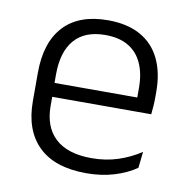

<svg xmlns="http://www.w3.org/2000/svg" viewBox="-64 -562 619 634"><g transform="rotate(10 246.0 -245.0)"><path d="M265 10.5Q159.5 10.5 105 -42.5Q50.5 -95.5 50.5 -193.5V-288.5Q50.5 -390.5 101.2 -445Q152 -499.5 249 -499.5Q314 -499.5 358 -475Q402 -450.5 424.2 -404.5Q446.5 -358.5 446.5 -294V-276.5Q446.5 -262 445.5 -247.5Q444.5 -233 443 -218.5H387Q388 -240.5 388 -260.2Q388 -280 388 -296.5Q388 -345.5 372.2 -379.8Q356.5 -414 325.8 -432Q295 -450 249 -450Q180.5 -450 145.5 -409.8Q110.5 -369.5 110.5 -293.5V-246L111 -238V-187.5Q111 -154 120.8 -127Q130.5 -100 150.8 -80.8Q171 -61.5 201.8 -51.5Q232.5 -41.5 273.5 -41.5Q321 -41.5 361.8 -54.8Q402.5 -68 438 -91.5L432 -37Q401 -15.5 358.5 -2.5Q316 10.5 265 10.5ZM82 -218.5V-265H429.5V-218.5Z"/></g></svg>

Font: Anek Odia Light
Style: Regular
Weight: 300
Designer: Yesha Goshar & Mahesh Sahu (Odia), Yesha Goshar (Latin)
Foundry: Ek Type
Version: Version 1.003